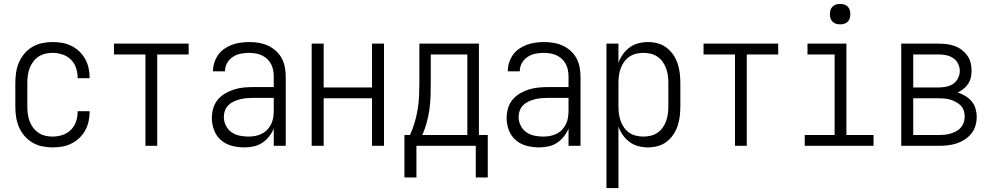

<svg xmlns="http://www.w3.org/2000/svg" viewBox="-20 -742 5040 977"><path d="M247 8Q221 8 194.5 2.5Q168 -3 145 -16.5Q122 -30 104.5 -50.5Q87 -71 76.5 -95.5Q66 -120 62 -146.5Q58 -173 58 -200V-320Q58 -347 62 -373.5Q66 -400 76.5 -424.5Q87 -449 104.5 -469.5Q122 -490 145 -503.5Q168 -517 194.5 -522.5Q221 -528 247 -528Q272 -528 296 -524Q320 -520 342.5 -509Q365 -498 383 -481Q401 -464 413 -442.5Q425 -421 430.5 -397Q436 -373 436 -348V-344H375V-347Q375 -373 366.5 -397.5Q358 -422 340 -439.5Q322 -457 297.5 -465Q273 -473 247 -473Q228 -473 209.5 -468.5Q191 -464 175.5 -453.5Q160 -443 148.5 -427.5Q137 -412 130.5 -394.5Q124 -377 121.5 -358Q119 -339 119 -320V-200Q119 -181 121.5 -162Q124 -143 130.5 -125.5Q137 -108 148.5 -92.5Q160 -77 175.5 -66.5Q191 -56 209.5 -51.5Q228 -47 247 -47Q273 -47 297.5 -55Q322 -63 340 -80.5Q358 -98 366.5 -122.5Q375 -147 375 -173V-176H436V-172Q436 -147 430.5 -123Q425 -99 413 -77.5Q401 -56 383 -39Q365 -22 342.5 -11Q320 0 296 4Q272 8 247 8Z M720 0V-465H560V-520H940V-465H780V0Z M1223 8Q1191 8 1160 0Q1129 -8 1105 -28.5Q1081 -49 1069.5 -79.5Q1058 -110 1058 -141Q1058 -166 1065 -190.5Q1072 -215 1087.5 -234Q1103 -253 1125 -266Q1147 -279 1170.5 -286.5Q1194 -294 1219 -296.5Q1244 -299 1268 -299H1373V-352Q1373 -368 1370 -384.5Q1367 -401 1359.5 -415.5Q1352 -430 1340 -441.5Q1328 -453 1313 -460Q1298 -467 1281.5 -470Q1265 -473 1249 -473Q1227 -473 1205.5 -469Q1184 -465 1165.5 -453Q1147 -441 1136 -421.5Q1125 -402 1125 -381V-379H1064V-381Q1064 -403 1071 -424.5Q1078 -446 1091 -464Q1104 -482 1122.5 -494.5Q1141 -507 1161.5 -514.5Q1182 -522 1204.5 -525Q1227 -528 1249 -528Q1273 -528 1297 -524Q1321 -520 1343 -510Q1365 -500 1383.5 -483.5Q1402 -467 1413.5 -445.5Q1425 -424 1429.5 -400Q1434 -376 1434 -352V0H1373V-88Q1364 -66 1349 -47Q1334 -28 1314 -15Q1294 -2 1270.5 3Q1247 8 1223 8ZM1246 -47Q1263 -47 1280.5 -50.5Q1298 -54 1313.5 -62Q1329 -70 1341 -83Q1353 -96 1360.5 -112Q1368 -128 1370.5 -145.5Q1373 -163 1373 -180V-244H1268Q1252 -244 1235 -242.5Q1218 -241 1202 -237Q1186 -233 1170.5 -226Q1155 -219 1143 -207.5Q1131 -196 1125 -180Q1119 -164 1119 -147Q1119 -124 1129.5 -103Q1140 -82 1158.5 -69Q1177 -56 1200 -51.5Q1223 -47 1246 -47Z M1566 0V-520H1627V-297H1873V-520H1934V0H1873V-242H1627V0Z M2099 161H2038V-55H2066Q2081 -87 2090.5 -120Q2100 -153 2105.5 -187Q2111 -221 2112.5 -255.5Q2114 -290 2114 -325V-520H2417V-55H2462V161H2401V0H2099ZM2129 -55H2358V-465H2172V-325Q2172 -291 2171 -256.5Q2170 -222 2165.5 -188Q2161 -154 2152 -120.5Q2143 -87 2129 -55Z M2723 8Q2691 8 2660 0Q2629 -8 2605 -28.5Q2581 -49 2569.5 -79.5Q2558 -110 2558 -141Q2558 -166 2565 -190.5Q2572 -215 2587.5 -234Q2603 -253 2625 -266Q2647 -279 2670.5 -286.5Q2694 -294 2719 -296.5Q2744 -299 2768 -299H2873V-352Q2873 -368 2870 -384.5Q2867 -401 2859.5 -415.5Q2852 -430 2840 -441.5Q2828 -453 2813 -460Q2798 -467 2781.5 -470Q2765 -473 2749 -473Q2727 -473 2705.5 -469Q2684 -465 2665.5 -453Q2647 -441 2636 -421.5Q2625 -402 2625 -381V-379H2564V-381Q2564 -403 2571 -424.5Q2578 -446 2591 -464Q2604 -482 2622.5 -494.5Q2641 -507 2661.5 -514.5Q2682 -522 2704.5 -525Q2727 -528 2749 -528Q2773 -528 2797 -524Q2821 -520 2843 -510Q2865 -500 2883.5 -483.5Q2902 -467 2913.5 -445.5Q2925 -424 2929.5 -400Q2934 -376 2934 -352V0H2873V-88Q2864 -66 2849 -47Q2834 -28 2814 -15Q2794 -2 2770.5 3Q2747 8 2723 8ZM2746 -47Q2763 -47 2780.5 -50.5Q2798 -54 2813.5 -62Q2829 -70 2841 -83Q2853 -96 2860.5 -112Q2868 -128 2870.5 -145.5Q2873 -163 2873 -180V-244H2768Q2752 -244 2735 -242.5Q2718 -241 2702 -237Q2686 -233 2670.5 -226Q2655 -219 2643 -207.5Q2631 -196 2625 -180Q2619 -164 2619 -147Q2619 -124 2629.5 -103Q2640 -82 2658.5 -69Q2677 -56 2700 -51.5Q2723 -47 2746 -47Z M3066 215V-520H3127V-422Q3135 -445 3149.5 -465.5Q3164 -486 3183.5 -500.5Q3203 -515 3227.5 -521.5Q3252 -528 3277 -528Q3302 -528 3326.5 -521.5Q3351 -515 3371 -500Q3391 -485 3405.5 -464Q3420 -443 3428 -419Q3436 -395 3439 -370Q3442 -345 3442 -320V-200Q3442 -175 3439 -150Q3436 -125 3428 -101Q3420 -77 3405.5 -56Q3391 -35 3371 -20Q3351 -5 3326.5 1.5Q3302 8 3277 8Q3252 8 3227.5 1.5Q3203 -5 3183.5 -19.5Q3164 -34 3149.5 -54.5Q3135 -75 3127 -98V215ZM3254 -47Q3273 -47 3291.5 -51.5Q3310 -56 3325.5 -66.5Q3341 -77 3352 -92.5Q3363 -108 3369.5 -126Q3376 -144 3378.5 -162.5Q3381 -181 3381 -200V-320Q3381 -339 3378.5 -357.5Q3376 -376 3369.5 -394Q3363 -412 3352 -427.5Q3341 -443 3325.5 -453.5Q3310 -464 3291.5 -468.5Q3273 -473 3254 -473Q3235 -473 3216.5 -468.5Q3198 -464 3182.5 -453.5Q3167 -443 3156 -427.5Q3145 -412 3138.5 -394Q3132 -376 3129.5 -357.5Q3127 -339 3127 -320V-200Q3127 -181 3129.5 -162.5Q3132 -144 3138.5 -126Q3145 -108 3156 -92.5Q3167 -77 3182.5 -66.5Q3198 -56 3216.5 -51.5Q3235 -47 3254 -47Z M3720 0V-465H3560V-520H3940V-465H3780V0Z M4075 0V-55H4227V-465H4089V-520H4287V-55H4425V0ZM4255 -618Q4244 -618 4234 -621Q4224 -624 4216.5 -631.5Q4209 -639 4206 -649Q4203 -659 4203 -670Q4203 -681 4206 -691Q4209 -701 4216.5 -708.5Q4224 -716 4234 -719Q4244 -722 4255 -722Q4266 -722 4276 -719Q4286 -716 4293.5 -708.5Q4301 -701 4304 -691Q4307 -681 4307 -670Q4307 -659 4304 -649Q4301 -639 4293.5 -631.5Q4286 -624 4276 -621Q4266 -618 4255 -618Z M4566 0V-520H4757Q4777 -520 4797.5 -517.5Q4818 -515 4837.5 -508Q4857 -501 4873.5 -488.5Q4890 -476 4902 -459.5Q4914 -443 4919 -423Q4924 -403 4924 -382Q4924 -365 4920 -347.5Q4916 -330 4906.5 -315.5Q4897 -301 4883 -290Q4869 -279 4853 -271Q4874 -265 4892.5 -253.5Q4911 -242 4924.5 -226Q4938 -210 4944 -189Q4950 -168 4950 -147Q4950 -124 4943.5 -102Q4937 -80 4922.5 -62Q4908 -44 4888.5 -31.5Q4869 -19 4847 -12Q4825 -5 4802.5 -2.5Q4780 0 4757 0ZM4627 -297H4757Q4776 -297 4795.5 -301Q4815 -305 4830.5 -315.5Q4846 -326 4855 -344Q4864 -362 4864 -381Q4864 -400 4855 -418Q4846 -436 4830 -446.5Q4814 -457 4795 -461Q4776 -465 4757 -465H4627ZM4627 -55H4757Q4772 -55 4787.5 -56.5Q4803 -58 4817.5 -62.5Q4832 -67 4845.5 -74Q4859 -81 4869 -92.5Q4879 -104 4884 -118.5Q4889 -133 4889 -148Q4889 -163 4884.5 -178Q4880 -193 4869.5 -204Q4859 -215 4845.5 -222.5Q4832 -230 4817.5 -234.5Q4803 -239 4787.5 -240.5Q4772 -242 4757 -242H4627Z"/></svg>

Font: Iosevka Fixed Light
Style: Regular
Weight: 300
Monospace: yes
Designer: Belleve Invis
Foundry: Belleve Invis
Version: Version 32.3.0